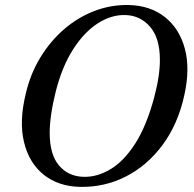

<svg xmlns="http://www.w3.org/2000/svg" viewBox="-20 -732 772 765"><path d="M493 -712Q579 -710 637.2 -663.8Q695.5 -617.5 716.8 -537Q738 -456.5 714 -351Q688.5 -236 627.2 -153.8Q566 -71.5 480.5 -28.2Q395 15 297.5 12.5Q212 10.5 153.8 -36.2Q95.5 -83 75.5 -166.5Q55.5 -250 83.5 -362Q101.5 -438.5 140.8 -503Q180 -567.5 234.8 -615Q289.5 -662.5 355.5 -688Q421.5 -713.5 493 -712ZM311.5 -27.5Q366 -25.5 419.8 -57.5Q473.5 -89.5 518.8 -160Q564 -230.5 594.5 -344.5Q606.5 -390 612 -428Q617.5 -466 617 -496.5Q616.5 -580.5 578.2 -625Q540 -669.5 482 -672Q426 -674.5 371.2 -640Q316.5 -605.5 272 -536.5Q227.5 -467.5 202 -367Q189.5 -316.5 183.8 -275.8Q178 -235 178 -202.5Q178 -116.5 214.8 -73Q251.5 -29.5 311.5 -27.5Z"/></svg>

Font: Fraunces 72pt S050
Style: Italic
Weight: 400
Italic angle: -16°
Version: Version 1.000; ttfautohint (v1.8.3)